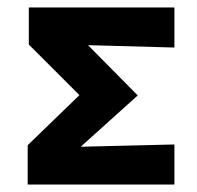

<svg xmlns="http://www.w3.org/2000/svg" viewBox="-20 -493 526 513"><path d="M54 0V-105L243 -288L241 -190L57 -374V-473H446V-366L190 -373L173 -415L348 -238L158 -67V-100L446 -107V0Z"/></svg>

Font: Ysabeau SC ExtraBold
Style: Regular
Weight: 800
Designer: Christian Thalmann (Catharsis Fonts)
Version: Version 2.001;gftools[0.9.30]; featfreeze: smcp